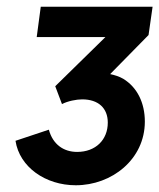

<svg xmlns="http://www.w3.org/2000/svg" viewBox="-20 -765 473 570"><path d="M205 -215C312 -215 410 -292 410 -404C410 -460 387 -506 346 -531C334 -538 321 -542 307 -545L421 -661L433 -745H101L89 -655H293L144 -509L164 -456C181 -465 207 -470 224 -470C272 -470 300 -444 300 -401C300 -350 264 -314 209 -314C169 -314 137 -336 125 -380L26 -347C38 -269 115 -215 205 -215Z"/></svg>

Font: Plus Jakarta Sans
Style: Bold Italic
Weight: 700
Italic angle: -8°
Designer: Gumpita Rahayu
Foundry: Tokotype
Version: Version 2.071;gftools[0.9.30]